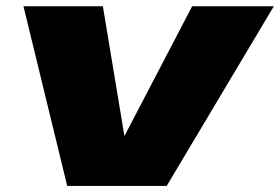

<svg xmlns="http://www.w3.org/2000/svg" viewBox="-20 -610 918 630"><path d="M200.5 0H527L878.5 -589.5H610.5L389 -165H388L317.5 -589.5H57Z"/></svg>

Font: Anybody Expanded Black
Style: Italic
Weight: 900
Width: 7
Italic angle: -10°
Version: Version 1.113;gftools[0.9.25]